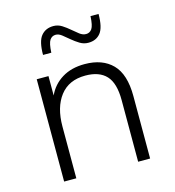

<svg xmlns="http://www.w3.org/2000/svg" viewBox="-103 -766 775 852"><g transform="rotate(-15 285.0 -339.5)"><path d="M427 0V-283Q427 -361 395 -395.5Q363 -430 299 -430Q223 -430 183 -378Q143 -326 143 -238V0H87V-470H141V-381Q162 -427 205 -453.5Q248 -480 309 -480Q391 -480 436.5 -433.5Q482 -387 482 -287V0ZM351 -567Q330 -567 312 -578Q294 -589 278 -602.5Q262 -616 247.5 -627.5Q233 -639 219 -639Q202 -639 192 -624.5Q182 -610 180 -567H142Q142 -629 162.5 -654Q183 -679 219 -679Q240 -679 258 -667.5Q276 -656 291.5 -642.5Q307 -629 321.5 -618Q336 -607 351 -607Q368 -607 378 -621.5Q388 -636 390 -679H427Q427 -617 407 -592Q387 -567 351 -567Z"/></g></svg>

Font: Celebes Light
Style: Regular
Weight: 300
Designer: Anugrah Pasau
Foundry: Lafontype
Version: Version 1.000; ttfautohint (v1.8.4)